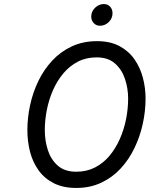

<svg xmlns="http://www.w3.org/2000/svg" viewBox="-20 -915 738 947"><path d="M356 12Q291 12 245 -11.5Q199 -35 170.2 -75Q141.5 -115 128.2 -166.2Q115 -217.5 115 -273Q115 -334 128.5 -396.5Q142 -459 169.2 -515.5Q196.5 -572 237.8 -616.2Q279 -660.5 334.2 -686.2Q389.5 -712 459 -712Q523 -712 568.5 -688Q614 -664 642.5 -623.5Q671 -583 684.5 -532.5Q698 -482 698 -429Q698 -367 684.2 -304.2Q670.5 -241.5 643.2 -184.8Q616 -128 575 -83.8Q534 -39.5 479.2 -13.8Q424.5 12 356 12ZM356 -68Q407.5 -68 448.5 -89Q489.5 -110 520 -146.5Q550.5 -183 571 -229.5Q591.5 -276 601.8 -327.2Q612 -378.5 612 -429Q612 -479 596.5 -525.5Q581 -572 547 -602Q513 -632 457 -632Q405 -632 364 -610.8Q323 -589.5 292.2 -552.8Q261.5 -516 241.2 -469.8Q221 -423.5 211 -372.8Q201 -322 201 -273Q201 -220 216.5 -173.2Q232 -126.5 266 -97.2Q300 -68 356 -68ZM473 -788Q454.5 -788 442.2 -801.2Q430 -814.5 430 -833Q430 -858.5 449 -876.8Q468 -895 492 -895Q511.5 -895 523.2 -882Q535 -869 535 -850Q535 -824.5 516.5 -806.2Q498 -788 473 -788Z"/></svg>

Font: Overpass
Style: Italic
Weight: 400
Italic angle: -10°
Designer: Delve Withrington, Dave Bailey, Thomas Jockin
Foundry: Delve Fonts LLC
Version: Version 4.000